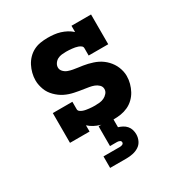

<svg xmlns="http://www.w3.org/2000/svg" viewBox="-177 -665 953 1011"><g transform="rotate(-30 300.0 -159.0)"><path d="M344 8Q325 8 306 6Q287 4 268.5 -1.5Q250 -7 233 -16Q216 -25 202 -38V0H83V-181H202V-136Q202 -127 209.5 -121.5Q217 -116 225.5 -113Q234 -110 243 -108.5Q252 -107 260.5 -106Q269 -105 278 -104.5Q287 -104 296 -104Q310 -104 324 -105.5Q338 -107 350.5 -113Q363 -119 372.5 -130Q382 -141 382 -155Q382 -170 371 -180.5Q360 -191 346.5 -196Q333 -201 318.5 -203.5Q304 -206 290 -208Q276 -210 261.5 -212.5Q247 -215 233 -218Q219 -221 205.5 -225.5Q192 -230 179 -236.5Q166 -243 154.5 -251.5Q143 -260 132.5 -270.5Q122 -281 114 -293Q106 -305 101 -318.5Q96 -332 93 -346Q90 -360 90 -375Q90 -397 95.5 -418.5Q101 -440 111 -459.5Q121 -479 136.5 -495Q152 -511 171.5 -521Q191 -531 213 -534.5Q235 -538 257 -538Q276 -538 295 -536Q314 -534 332 -528.5Q350 -523 367 -514Q384 -505 398 -492V-530H517V-349H398V-394Q398 -403 390.5 -408.5Q383 -414 374.5 -417Q366 -420 357.5 -421.5Q349 -423 340 -424Q331 -425 322.5 -425.5Q314 -426 305 -426Q292 -426 278.5 -424.5Q265 -423 253.5 -417Q242 -411 234 -399.5Q226 -388 226 -375Q226 -361 236.5 -350Q247 -339 261 -334Q275 -329 289 -326.5Q303 -324 317.5 -322Q332 -320 346 -318Q360 -316 374 -312.5Q388 -309 402 -304.5Q416 -300 429 -293.5Q442 -287 453.5 -278.5Q465 -270 475 -259.5Q485 -249 493 -237Q501 -225 506.5 -211.5Q512 -198 515 -184Q518 -170 518 -156Q518 -133 512 -111Q506 -89 495.5 -69.5Q485 -50 468.5 -34Q452 -18 431.5 -8.5Q411 1 389 4.5Q367 8 344 8ZM200 220V150H300Q308 150 315.5 146.5Q323 143 323 135Q323 127 315.5 123.5Q308 120 300 120H257V0H343V55Q356 59 368.5 65.5Q381 72 390.5 83Q400 94 404 107.5Q408 121 408 135Q408 155 399.5 173Q391 191 374.5 201.5Q358 212 338.5 216Q319 220 300 220Z"/></g></svg>

Font: Iosevka Curly Slab HvEx
Style: Regular
Weight: 900
Width: 7
Monospace: yes
Designer: Belleve Invis
Foundry: Belleve Invis
Version: Version 11.1.0; ttfautohint (v1.8.3)